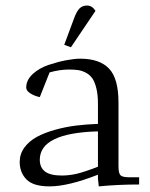

<svg xmlns="http://www.w3.org/2000/svg" viewBox="-20 -663 539 690"><path d="M50.8 -81.1Q50.8 -109.9 67.9 -133.1Q85 -156.2 112.5 -171.1Q140.1 -186 177.7 -196.5Q215.3 -207 253.2 -211.7Q291 -216.3 332 -217.8V-290Q332 -322.3 326.4 -345.2Q320.8 -368.2 312 -381.1Q303.2 -394 288.8 -401.6Q274.4 -409.2 260.7 -411.1Q247.1 -413.1 228 -413.1Q194.8 -413.1 158.2 -402.8L123 -314Q104 -317.9 89.1 -327.4Q74.2 -336.9 74.2 -348.1Q74.2 -375.5 97.7 -397Q121.1 -418.5 154.5 -429.7Q188 -440.9 217.8 -446.5Q247.6 -452.1 268.1 -452.1Q337.9 -452.1 371.8 -416.5Q405.8 -380.9 405.8 -294.9V-65.9Q405.8 -41 412.8 -33.4Q419.9 -25.9 444.8 -25.9H480V0Q404.8 0 335 6.8L332 -21V-35.2Q225.1 6.8 158.2 6.8Q99.6 6.8 75.2 -18.1Q50.8 -43 50.8 -81.1ZM123 -88.9Q123 -61 141.8 -46.6Q160.6 -32.2 202.1 -32.2Q229.5 -32.2 257.1 -38.8Q284.7 -45.4 332 -64V-190.9Q123 -185.1 123 -88.9ZM210.9 -502 245.1 -594.2Q254.9 -621.6 265.4 -632.3Q275.9 -643.1 293 -643.1Q311 -643.1 323.2 -624L234.9 -493.2Z"/></svg>

Font: Dihjauti S
Style: Regular
Weight: 400
Designer: T. Christopher White
Version: Version 3.0.0